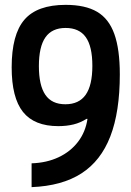

<svg xmlns="http://www.w3.org/2000/svg" viewBox="-20 -760 540 790"><path d="M250 -740Q331 -740 379.5 -711.5Q428 -683 450.5 -620Q473 -557 473 -454Q473 -300 434 -199Q395 -98 315 -46.5Q235 5 110 10V-88Q172 -90 221 -113Q270 -136 301 -176.5Q332 -217 340 -271H336Q311 -255 282.5 -248Q254 -241 220 -241Q121 -241 74.5 -299.5Q28 -358 28 -483Q28 -618 80.5 -679Q133 -740 250 -740ZM250 -645Q194 -645 167 -606.5Q140 -568 140 -488Q140 -409 166.5 -370Q193 -331 249 -331Q305 -331 332.5 -370Q360 -409 360 -489Q360 -569 333 -607Q306 -645 250 -645Z"/></svg>

Font: M PLUS 1 Code Medium
Style: Regular
Weight: 500
Designer: Coji Morishita
Foundry: UNDERFOREST DESIGN
Version: Version 1.002